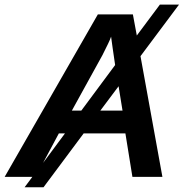

<svg xmlns="http://www.w3.org/2000/svg" viewBox="-50 -749 778 813"><path d="M544.9 -511.2 637.7 0H510.7L481 -184.1H304.2L134.3 43.9H54.2L86.9 0H-30.3L364.3 -688H512.7L529.3 -598.6L627 -729.5H708ZM254.4 -280.8H294.4L437.5 -473.6Q431.2 -517.1 426.8 -547.1Q422.4 -577.1 420.4 -593.8Q417 -583 407.5 -563.5Q397.9 -543.9 383.8 -515.6ZM375 -280.8H468.8L452.1 -383.8ZM199.2 -184.1 132.3 -59.1 225.1 -184.1Z"/></svg>

Font: Arimo SemiBold
Style: Italic
Weight: 600
Italic angle: -12°
Version: Version 1.33